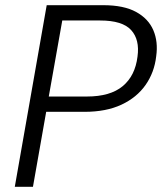

<svg xmlns="http://www.w3.org/2000/svg" viewBox="-20 -720 624 740"><path d="M37 0 160 -700H378Q457 -700 504.5 -674Q552 -648 571 -603.5Q590 -559 582 -503Q575 -441 541 -392.5Q507 -344 448 -316.5Q389 -289 306 -289H158L107 0ZM168 -348H315Q405 -348 453 -388Q501 -428 510 -502Q519 -567 485.5 -604Q452 -641 366 -641H220Z"/></svg>

Font: DM Sans 11pt Light
Style: Italic
Weight: 300
Italic angle: -10°
Version: Version 4.004;gftools[0.9.30]